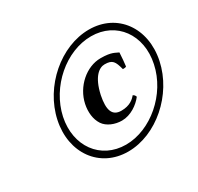

<svg xmlns="http://www.w3.org/2000/svg" viewBox="-126 -738 893 865"><g transform="rotate(-30 321.0 -305.5)"><path d="M310 -23C457 -23 602 -150 635 -306C668 -462 577 -588 430 -588C283 -588 137 -462 104 -306C71 -151 162 -23 310 -23ZM423 -557C554 -557 636 -445 606 -306C577 -167 446 -55 317 -55C185 -55 104 -168 133 -306C163 -445 292 -557 423 -557ZM466 -218C464 -224 461 -230 453 -233C441 -218 419 -198 375 -198C327 -198 315 -235 329 -305C348 -392 385 -417 413 -417C454 -417 462 -402 474 -357C481 -357 487 -357 492 -360C495 -382 496 -400 498 -430C482 -436 470 -450 411 -450C337 -450 265 -387 248 -306C240 -267 244 -229 263 -200C281 -173 319 -158 355 -158C401 -158 443 -188 466 -218Z"/></g></svg>

Font: Libertinus Serif
Style: Bold Italic
Weight: 700
Italic angle: -12°
Designer: Philipp H. Poll, Khaled Hosny
Foundry: Caleb Maclennan
Version: Version 7.050;RELEASE